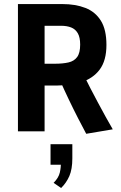

<svg xmlns="http://www.w3.org/2000/svg" viewBox="-20 -647 597 946"><path d="M404.8 12.2Q388.2 -18.6 365 -63.7Q341.8 -108.9 318.6 -157.5Q295.4 -206.1 277.8 -246.1L335.4 -231Q320.3 -228.5 298.6 -227.1Q276.9 -225.6 261.2 -225.6H165L199.7 -245.6V0H68.4V-627H286.6Q352.1 -627 400.9 -607.9Q449.7 -588.9 477.1 -544.9Q504.4 -501 504.4 -425.8Q504.4 -348.6 471.2 -304.2Q438 -259.8 378.9 -241.7L395.5 -271.5Q407.7 -246.6 425 -212.9Q442.4 -179.2 462.2 -142.3Q481.9 -105.5 501 -70.8Q520 -36.1 535.6 -9.8ZM199.7 -306.2 174.3 -333H250Q289.6 -333 317.4 -339.4Q345.2 -345.7 360.1 -366Q375 -386.2 375 -427.2Q375 -462.9 363.3 -483.2Q351.6 -503.4 330.6 -511.7Q309.6 -520 280.8 -520H174.3L199.7 -555.2ZM281.2 279.3 244.1 253.9Q269 229 274.9 202.6Q280.8 176.3 279.8 151.9L300.8 164.6H229V63.5H336.4V133.3Q336.4 186.5 321.8 220.2Q307.1 253.9 281.2 279.3Z"/></svg>

Font: Anaheim
Style: Bold
Weight: 700
Version: Version 2.001